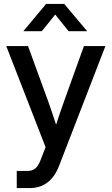

<svg xmlns="http://www.w3.org/2000/svg" viewBox="-20 -749 566 973"><path d="M64.9 204.1V117.2H120.6Q145 117.2 160.4 103.3Q175.8 89.4 187.5 57.6L210.9 -3.4L11.7 -515.6H122.1L225.1 -232.9Q235.4 -204.1 245.1 -175Q254.9 -146 264.2 -117.2Q273.4 -146 283.4 -175Q293.5 -204.1 303.7 -232.9L405.3 -515.6H514.2L279.8 90.3Q236.3 204.1 130.4 204.1ZM191.9 -590.8H98.6V-591.3L213.4 -729H305.7L421.4 -591.3V-590.8H327.6L259.8 -675.3Z"/></svg>

Font: Inter Display Medium
Style: Regular
Weight: 500
Designer: Rasmus Andersson
Foundry: rsms
Version: Version 4.001;git-9221beed3